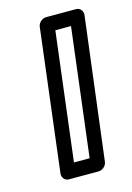

<svg xmlns="http://www.w3.org/2000/svg" viewBox="-90 -565 439 639"><g transform="rotate(-15 129.5 -245.5)"><path d="M98 -25 152 -466H206L152 -25ZM45 0C44 11 52 25 67 25H170C181 25 196 15 198 0L259 -491C260 -502 252 -516 237 -516H133C122 -516 107 -506 105 -491Z"/></g></svg>

Font: Falling Sky
Style: CondOuObl
Weight: 400
Designer: Paul D. Hunt
Foundry: Adobe Systems Incorporated
Version: Version 1.02